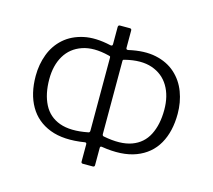

<svg xmlns="http://www.w3.org/2000/svg" viewBox="-109 -902 1159 1045"><g transform="rotate(15 470.0 -379.5)"><path d="M442 10Q432 10 432 0V-97Q432 -107 423 -106Q306 -87 228 -117Q150 -147 110 -216.5Q70 -286 70 -386Q70 -451 91.5 -508Q113 -565 157 -604Q201 -643 266.5 -657.5Q332 -672 420 -652Q432 -650 432 -661V-757Q432 -769 442 -769H498Q508 -769 508 -759V-661Q508 -650 520 -652Q608 -672 673.5 -658Q739 -644 783 -604.5Q827 -565 848.5 -508Q870 -451 870 -386Q870 -286 830.5 -216.5Q791 -147 712.5 -117Q634 -87 517 -106Q508 -107 508 -97V0Q508 10 498 10ZM426 -163Q435 -164 435 -175V-586Q435 -592 432.5 -593.5Q430 -595 424 -596Q336 -618 273.5 -596.5Q211 -575 178.5 -520.5Q146 -466 146 -388Q146 -305 175.5 -247Q205 -189 267 -166.5Q329 -144 426 -163ZM514 -163Q611 -144 673 -166.5Q735 -189 764.5 -247Q794 -305 794 -388Q794 -466 761.5 -520.5Q729 -575 667 -596.5Q605 -618 516 -596Q510 -595 507.5 -593.5Q505 -592 505 -586V-175Q505 -164 514 -163Z"/></g></svg>

Font: Libre Franklin Light
Style: Regular
Weight: 300
Designer: Pablo Impallari, Rodrigo Fuenzalida, Nhung Nguyen
Foundry: Impallari Type
Version: Version 3.000